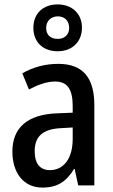

<svg xmlns="http://www.w3.org/2000/svg" viewBox="-20 -839 513 869"><path d="M241 -607C307 -607 351 -650 351 -714C351 -778 305 -819 241 -819C174 -819 131 -777 131 -713C131 -649 174 -607 241 -607ZM242 -663C207 -663 189 -682 189 -713C189 -744 211 -765 242 -765C273 -765 293 -744 293 -713C293 -682 272 -663 242 -663ZM244 -550C183 -550 127 -534 81 -507L111 -434C153 -456 192 -470 230 -470C283 -470 309 -437 309 -360V-329L237 -326C106 -321 36 -262 36 -153C36 -60 84 10 172 10C240 10 280 -17 315 -74H318L334 0H407V-363C407 -486 356 -550 244 -550ZM256 -259 309 -262V-210C309 -120 267 -69 206 -69C163 -69 137 -96 137 -155C137 -220 172 -255 256 -259Z"/></svg>

Font: Noto Sans Armenian Condensed Medium
Style: Regular
Weight: 500
Width: 3
Designer: Monotype Design Team
Foundry: Monotype Imaging Inc.
Version: Version 2.008